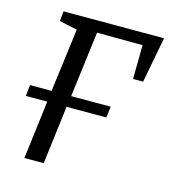

<svg xmlns="http://www.w3.org/2000/svg" viewBox="-88 -619 618 692"><g transform="rotate(15 221.0 -273.5)"><path d="M65 -547H440L407.5 -376.5H370L371.5 -503L201.5 -504L170.5 -259H318L313 -217.5H164.5L137.5 0H65.5L92.5 -217.5H12.5L17 -259H97.5L128 -495.5L61 -510Z"/></g></svg>

Font: Merriweather 36pt Light
Style: Italic
Weight: 300
Italic angle: -7.8°
Version: Version 2.101